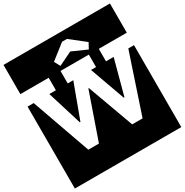

<svg xmlns="http://www.w3.org/2000/svg" viewBox="-255 -1112 1462 1520"><g transform="rotate(-30 476.5 -352.0)"><path d="M249 -536V-650H-10V-917H963V-650H707V-536H777L691 -216H685L570 -536H616V-650H357V-536H408L292 -222H286L189 -536ZM636 -685 664 -737 528 -844H483L348 -738L377 -685L501 -745ZM963 213H-10V-536H46L236 0H333L479 -420H484L637 0H732L911 -536H963Z"/></g></svg>

Font: Zilla Slab Highlight
Style: Bold
Weight: 700
Designer: Typotheque Type Foundry
Foundry: Typotheque type foundry
Version: Version 1.1; 2017; ttfautohint (v1.6)